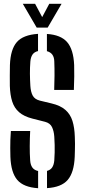

<svg xmlns="http://www.w3.org/2000/svg" viewBox="-20 -987 448 1015"><path d="M181.5 8Q104.5 3 71.2 -36Q38 -75 35 -158Q34.5 -181.5 34.2 -203.8Q34 -226 34.8 -248.5Q35.5 -271 37.5 -294.5H139.5Q137.5 -254.5 137.2 -214.5Q137 -174.5 139.5 -139Q141 -115.5 151 -101.5Q161 -87.5 181.5 -83ZM228.5 7.5V-83.5Q247 -88.5 256 -102.2Q265 -116 267 -139Q268.5 -161.5 269 -181Q269.5 -200.5 269 -220.5Q268.5 -240.5 267 -264.5Q265 -294 255 -315Q245 -336 218.5 -343L151.5 -360Q106.5 -371.5 81 -393.8Q55.5 -416 44.5 -450.5Q33.5 -485 32 -533Q31.5 -560 31.8 -588Q32 -616 32.5 -643.5Q35.5 -726 69 -764.5Q102.5 -803 181 -808V-717Q161.5 -712.5 152 -698.8Q142.5 -685 140.5 -662Q138 -630 138.2 -597.5Q138.5 -565 140.5 -533Q142.5 -501 153 -481.5Q163.5 -462 191 -455L251.5 -440.5Q299 -429.5 325.5 -406.2Q352 -383 363 -347.8Q374 -312.5 375.5 -264.5Q376.5 -243.5 376.5 -226.5Q376.5 -209.5 376 -193.2Q375.5 -177 375 -158Q371.5 -75 338 -36Q304.5 3 228.5 7.5ZM266.5 -511.5Q268 -549 268.2 -586.8Q268.5 -624.5 267 -662Q266.5 -684.5 256.8 -698Q247 -711.5 228 -716.5V-807.5Q301.5 -803 335 -764.2Q368.5 -725.5 372 -643Q373 -618.5 372.5 -582.8Q372 -547 370.5 -511.5ZM174 -841 100.5 -967H165.5L203 -896.5L240.5 -967H305.5L232 -841Z"/></svg>

Font: Big Shoulders Stencil Display Thin
Style: Bold
Weight: 700
Version: Version 2.001